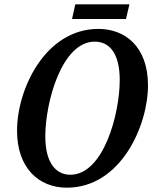

<svg xmlns="http://www.w3.org/2000/svg" viewBox="-20 -859 715 890"><path d="M314 -771H564L580 -839H329ZM290 11C540 11 666 -277 666 -463C666 -644 559 -725 436 -725C191 -725 59 -448 59 -253C59 -81 159 11 290 11ZM306 -49C240 -49 190 -103 190 -227C190 -384 266 -666 419 -666C488 -666 535 -611 535 -488C535 -331 460 -49 306 -49Z"/></svg>

Font: Noto Serif Condensed SemiBold
Style: Italic
Weight: 600
Width: 3
Italic angle: -12°
Designer: Monotype Design Team
Foundry: Monotype Imaging Inc.
Version: Version 2.014